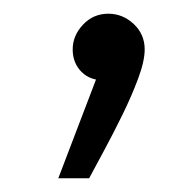

<svg xmlns="http://www.w3.org/2000/svg" viewBox="-20 -116 285 280"><path d="M65 144 120 0Q105 -3 95.5 -15Q86 -27 86 -44Q86 -64 101 -80Q116 -96 138 -96Q159 -96 175 -81Q191 -66 191 -44Q191 -27 181.5 -1.5Q172 24 158.5 51.5Q145 79 131.5 104Q118 129 110 144Z"/></svg>

Font: Noto Sans Arabic UI SmCn Lt
Style: Regular
Weight: 300
Width: 4
Designer: Monotype Design Team, Nadine Chahine and Nizar Qandah
Foundry: Monotype Imaging Inc.
Version: Version 2.010; ttfautohint (v1.8.4.7-5d5b)